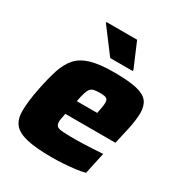

<svg xmlns="http://www.w3.org/2000/svg" viewBox="-171 -836 903 963"><g transform="rotate(30 280.5 -354.5)"><path d="M268 8Q174 8 120.5 -5Q67 -18 45.5 -46Q24 -74 24 -118Q24 -146 28 -180Q32 -214 40 -254Q54 -324 70 -374Q86 -424 114 -456Q142 -488 192.5 -503Q243 -518 327 -518Q412 -518 458.5 -507Q505 -496 523.5 -471.5Q542 -447 542 -406Q542 -387 538.5 -361Q535 -335 529 -307.5Q523 -280 517 -254L508 -215H218Q216 -204 213 -189Q210 -174 210 -167Q210 -149 218 -141Q226 -133 250.5 -131Q275 -129 326 -129Q345 -129 371 -130Q397 -131 426 -132.5Q455 -134 483 -136L456 -11Q436 -5 404.5 -1Q373 3 337.5 5.5Q302 8 268 8ZM236 -299H354L357 -313Q360 -331 362 -342.5Q364 -354 364 -363Q364 -376 359 -382.5Q354 -389 343.5 -391Q333 -393 315 -393Q294 -393 281.5 -390Q269 -387 261.5 -378Q254 -369 248 -350Q242 -331 236 -299ZM273 -570 166 -712 167 -717H344L404 -576L403 -570Z"/></g></svg>

Font: Saira Thin ExtraBold
Style: Italic
Weight: 800
Italic angle: -12°
Version: Version 1.101